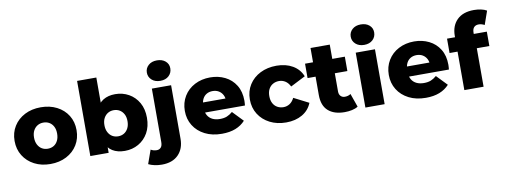

<svg xmlns="http://www.w3.org/2000/svg" viewBox="-74 -1234 4921 1867"><g transform="rotate(-10 2386.0 -300.5)"><path d="M333 9Q244 9 175 -27Q106 -63 66.5 -126.5Q27 -190 27 -272Q27 -354 66.5 -417Q106 -480 175 -515.5Q244 -551 333 -551Q422 -551 491.5 -515.5Q561 -480 600 -417Q639 -354 639 -272Q639 -190 600 -126.5Q561 -63 491.5 -27Q422 9 333 9ZM333 -142Q366 -142 391.5 -157Q417 -172 432 -201.5Q447 -231 447 -272Q447 -313 432 -341.5Q417 -370 391.5 -385Q366 -400 333 -400Q301 -400 275.5 -385Q250 -370 234.5 -341.5Q219 -313 219 -272Q219 -231 234.5 -201.5Q250 -172 275.5 -157Q301 -142 333 -142Z M1068 9Q995 9 946.5 -21Q898 -51 874 -113Q850 -175 850 -272Q850 -367 875.5 -429Q901 -491 950 -521Q999 -551 1068 -551Q1142 -551 1202.5 -517Q1263 -483 1298.5 -420.5Q1334 -358 1334 -272Q1334 -185 1298.5 -122.5Q1263 -60 1202.5 -25.5Q1142 9 1068 9ZM727 0V-742H917V-451L907 -272L908 -93V0ZM1028 -142Q1060 -142 1085.5 -157Q1111 -172 1126.5 -201.5Q1142 -231 1142 -272Q1142 -313 1126.5 -341.5Q1111 -370 1085.5 -385Q1060 -400 1028 -400Q996 -400 970.5 -385Q945 -370 929.5 -341.5Q914 -313 914 -272Q914 -231 929.5 -201.5Q945 -172 970.5 -157Q996 -142 1028 -142Z M1399 203Q1361 203 1326.5 195.5Q1292 188 1267 175L1315 40Q1341 56 1374 56Q1399 56 1414.5 39Q1430 22 1430 -15V-542H1620V-14Q1620 85 1562 144Q1504 203 1399 203ZM1525 -602Q1473 -602 1441 -631Q1409 -660 1409 -703Q1409 -746 1441 -775Q1473 -804 1525 -804Q1577 -804 1609 -776.5Q1641 -749 1641 -706Q1641 -661 1609.5 -631.5Q1578 -602 1525 -602Z M2026 9Q1930 9 1858.5 -27.5Q1787 -64 1747.5 -127.5Q1708 -191 1708 -272Q1708 -353 1746.5 -416.5Q1785 -480 1853 -515.5Q1921 -551 2006 -551Q2086 -551 2152 -518.5Q2218 -486 2257 -423Q2296 -360 2296 -270Q2296 -260 2295 -247Q2294 -234 2293 -223H1864V-323H2192L2120 -295Q2121 -332 2106.5 -359Q2092 -386 2066.5 -401Q2041 -416 2007 -416Q1973 -416 1947.5 -401Q1922 -386 1908 -358.5Q1894 -331 1894 -294V-265Q1894 -225 1910.5 -196Q1927 -167 1958 -151.5Q1989 -136 2032 -136Q2072 -136 2100.5 -147.5Q2129 -159 2157 -183L2257 -79Q2218 -36 2161 -13.5Q2104 9 2026 9Z M2661 9Q2571 9 2500.5 -27Q2430 -63 2390 -126.5Q2350 -190 2350 -272Q2350 -354 2390 -417Q2430 -480 2500.5 -515.5Q2571 -551 2661 -551Q2753 -551 2820 -512Q2887 -473 2915 -402L2768 -327Q2749 -365 2721 -382.5Q2693 -400 2660 -400Q2627 -400 2600 -385Q2573 -370 2557.5 -341.5Q2542 -313 2542 -272Q2542 -230 2557.5 -201Q2573 -172 2600 -157Q2627 -142 2660 -142Q2693 -142 2721 -159.5Q2749 -177 2768 -215L2915 -140Q2887 -69 2820 -30Q2753 9 2661 9Z M3238 9Q3134 9 3076 -42.5Q3018 -94 3018 -198V-663H3208V-200Q3208 -171 3224 -154.5Q3240 -138 3265 -138Q3299 -138 3323 -155L3370 -22Q3346 -6 3311 1.5Q3276 9 3238 9ZM2939 -380V-522H3332V-380Z M3443 0V-542H3633V0ZM3538 -602Q3486 -602 3454 -631Q3422 -660 3422 -703Q3422 -746 3454 -775Q3486 -804 3538 -804Q3590 -804 3622 -776.5Q3654 -749 3654 -706Q3654 -661 3622.5 -631.5Q3591 -602 3538 -602Z M4040 9Q3944 9 3872.5 -27.5Q3801 -64 3761.5 -127.5Q3722 -191 3722 -272Q3722 -353 3760.5 -416.5Q3799 -480 3867 -515.5Q3935 -551 4020 -551Q4100 -551 4166 -518.5Q4232 -486 4271 -423Q4310 -360 4310 -270Q4310 -260 4309 -247Q4308 -234 4307 -223H3878V-323H4206L4134 -295Q4135 -332 4120.5 -359Q4106 -386 4080.5 -401Q4055 -416 4021 -416Q3987 -416 3961.5 -401Q3936 -386 3922 -358.5Q3908 -331 3908 -294V-265Q3908 -225 3924.5 -196Q3941 -167 3972 -151.5Q4003 -136 4046 -136Q4086 -136 4114.5 -147.5Q4143 -159 4171 -183L4271 -79Q4232 -36 4175 -13.5Q4118 9 4040 9Z M4420 0V-536Q4420 -634 4478.5 -692.5Q4537 -751 4646 -751Q4681 -751 4715 -744Q4749 -737 4772 -723L4725 -589Q4713 -596 4698 -600.5Q4683 -605 4668 -605Q4638 -605 4621.5 -587.5Q4605 -570 4605 -534V-495L4610 -416V0ZM4341 -380V-522H4734V-380Z"/></g></svg>

Font: MOST Montserrat ExtraBold
Style: Regular
Weight: 800
Designer: Julieta Ulanovsky
Foundry: Julieta Ulanovsky
Version: Version 8.000;March 11, 2024;FontCreator 15.0.0.2926 64-bit